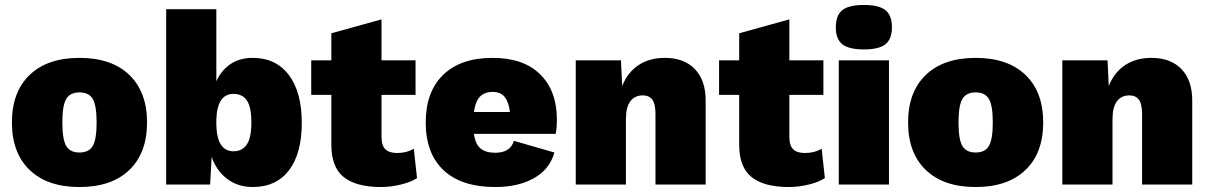

<svg xmlns="http://www.w3.org/2000/svg" viewBox="-20 -743 4868 773"><path d="M572 -250Q572 -127 500.5 -58.5Q429 10 300 10Q171 10 99.5 -58.5Q28 -127 28 -250Q28 -373 99.5 -441.5Q171 -510 300 -510Q429 -510 500.5 -441.5Q572 -373 572 -250ZM231 -250Q231 -182 246.5 -155.5Q262 -129 300 -129Q338 -129 353.5 -155.5Q369 -182 369 -250Q369 -318 353.5 -344.5Q338 -371 300 -371Q262 -371 246.5 -344.5Q231 -318 231 -250Z M1195 -248Q1195 -125 1143.5 -57.5Q1092 10 998 10Q938 10 895 -22.5Q852 -55 832 -111L826 0H649V-706H851V-416Q871 -460 908 -485Q945 -510 997 -510Q1091 -510 1143 -441Q1195 -372 1195 -248ZM992 -250Q992 -312 974 -338.5Q956 -365 920 -365Q854 -365 851 -261V-239Q854 -134 920 -134Q955 -134 973.5 -161Q992 -188 992 -250Z M1659 -26Q1635 -10 1594 0Q1553 10 1514 10Q1414 10 1364 -30Q1314 -70 1314 -160V-361H1233V-500H1314V-609L1516 -665V-500H1653V-361H1516V-192Q1516 -157 1531.5 -142Q1547 -127 1579 -127Q1617 -127 1646 -144Z M2217 -204H1888Q1894 -162 1915 -145Q1936 -128 1974 -128Q2035 -128 2049 -176L2212 -129Q2193 -61 2129.5 -25.5Q2066 10 1974 10Q1838 10 1766 -57.5Q1694 -125 1694 -250Q1694 -374 1764.5 -442Q1835 -510 1963 -510Q2088 -510 2155 -443.5Q2222 -377 2222 -262Q2222 -226 2217 -204ZM1888 -292H2033Q2028 -333 2011.5 -353Q1995 -373 1964 -373Q1931 -373 1912.5 -354Q1894 -335 1888 -292Z M2821 -338V0H2619V-284Q2619 -325 2606 -342Q2593 -359 2568 -359Q2536 -359 2518 -335.5Q2500 -312 2500 -263V0H2298V-500H2480L2485 -397Q2507 -452 2551 -481Q2595 -510 2657 -510Q2734 -510 2777.5 -465Q2821 -420 2821 -338Z M3301 -26Q3277 -10 3236 0Q3195 10 3156 10Q3056 10 3006 -30Q2956 -70 2956 -160V-361H2875V-500H2956V-609L3158 -665V-500H3295V-361H3158V-192Q3158 -157 3173.5 -142Q3189 -127 3221 -127Q3259 -127 3288 -144Z M3345 -633Q3345 -681 3371 -702Q3397 -723 3458 -723Q3519 -723 3545 -702Q3571 -681 3571 -633Q3571 -586 3545 -565Q3519 -544 3458 -544Q3397 -544 3371 -565Q3345 -586 3345 -633ZM3559 0H3357V-500H3559Z M4180 -250Q4180 -127 4108.5 -58.5Q4037 10 3908 10Q3779 10 3707.5 -58.5Q3636 -127 3636 -250Q3636 -373 3707.5 -441.5Q3779 -510 3908 -510Q4037 -510 4108.5 -441.5Q4180 -373 4180 -250ZM3839 -250Q3839 -182 3854.5 -155.5Q3870 -129 3908 -129Q3946 -129 3961.5 -155.5Q3977 -182 3977 -250Q3977 -318 3961.5 -344.5Q3946 -371 3908 -371Q3870 -371 3854.5 -344.5Q3839 -318 3839 -250Z M4780 -338V0H4578V-284Q4578 -325 4565 -342Q4552 -359 4527 -359Q4495 -359 4477 -335.5Q4459 -312 4459 -263V0H4257V-500H4439L4444 -397Q4466 -452 4510 -481Q4554 -510 4616 -510Q4693 -510 4736.5 -465Q4780 -420 4780 -338Z"/></svg>

Font: Work Sans ExtraBold
Style: Regular
Weight: 800
Designer: Wei Huang
Foundry: Wei Huang
Version: Version 1.500